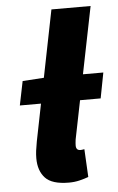

<svg xmlns="http://www.w3.org/2000/svg" viewBox="-52 -733 480 781"><g transform="rotate(-5 188.0 -342.0)"><path d="M26 -318 46 -416 138 -422H376L356 -318ZM198 12Q129 12 101.5 -17.5Q74 -47 74 -98Q74 -113 76 -129Q78 -145 82 -166L188 -696H348L240 -160Q239 -151 238.5 -146.5Q238 -142 238 -136Q238 -116 256 -116Q259 -116 262.5 -116.5Q266 -117 272 -118L278 -4Q262 2 241.5 7Q221 12 198 12Z"/></g></svg>

Font: Source Sans 3 ExtraLight Black
Style: Italic
Weight: 900
Italic angle: -11°
Version: Version 3.052;hotconv 1.1.0;makeotfexe 2.6.0